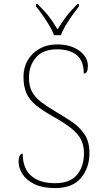

<svg xmlns="http://www.w3.org/2000/svg" viewBox="-20 -951 530 981"><path d="M261 10Q198 10 156.5 -10Q115 -30 95 -61.5Q75 -93 75 -126Q75 -144 80.5 -155Q86 -166 96 -166Q96 -91 139 -53Q182 -15 261 -15Q338 -15 373.5 -58Q409 -101 409 -168Q409 -209 393 -239.5Q377 -270 341.5 -297.5Q306 -325 249 -357Q196 -387 163 -414Q130 -441 115 -475Q100 -509 100 -559Q100 -605 121 -642Q142 -679 181 -701.5Q220 -724 272 -724Q341 -724 385 -692Q429 -660 429 -614Q429 -575 408 -575Q408 -640 372 -669.5Q336 -699 271 -699Q200 -699 164 -657.5Q128 -616 128 -554Q128 -511 143.5 -482.5Q159 -454 188 -431.5Q217 -409 259 -384Q305 -357 345.5 -330Q386 -303 411.5 -265.5Q437 -228 437 -169Q437 -93 393.5 -41.5Q350 10 261 10ZM256 -771Q248 -794 232 -820.5Q216 -847 198 -873Q180 -899 164 -918V-931H171Q209 -894 230.5 -866Q252 -838 274 -801Q297 -838 318 -866Q339 -894 376 -931H383V-918Q368 -899 349.5 -873Q331 -847 315 -820.5Q299 -794 291 -771Z"/></svg>

Font: Noto Serif Myanmar Thin
Style: Regular
Weight: 100
Designer: Ben Mitchell and the Monotype Design Team
Foundry: Monotype Imaging Inc.
Version: Version 2.106; ttfautohint (v1.8.4.7-5d5b)